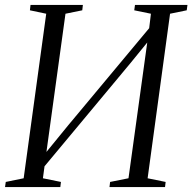

<svg xmlns="http://www.w3.org/2000/svg" viewBox="-26 -763 784 783"><path d="M-5.5 0 -2.5 -21 70.5 -36 162.5 -707 96 -721 98.5 -743H312L309.5 -721L241 -707L158.5 -108L141 -116L252.5 -252.5L606.5 -677L578 -612L589.5 -707L521.5 -721L524.5 -743H738.5L735.5 -721L667.5 -707L576 -36L649.5 -21L647 0H420.5L423 -21L498 -36L579.5 -626L598 -618.5L505.5 -505L132 -56.5L160.5 -121.5L149 -36L222.5 -21L220 0Z"/></svg>

Font: Merriweather 120pt Light
Style: Italic
Weight: 300
Italic angle: -7.8°
Version: Version 2.101